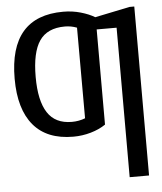

<svg xmlns="http://www.w3.org/2000/svg" viewBox="-53 -584 706 839"><g transform="rotate(-5 300.0 -165.0)"><path d="M481.9 207.5V-448.2H394.5V-30.8Q366.7 -11.7 329.3 -1Q292 9.8 252.4 9.8Q136.7 9.8 77.6 -60.8Q18.6 -131.3 18.6 -264.6Q18.6 -538.1 255.4 -538.1Q295.4 -538.1 331.8 -527.6Q368.2 -517.1 393.1 -502L546.4 -533.7H566.9V207.5ZM256.8 -473.1Q179.7 -473.1 145.3 -422.6Q110.8 -372.1 110.8 -264.6Q110.8 -160.2 144.8 -107.7Q178.7 -55.2 251.5 -55.2Q282.7 -55.2 310.1 -65.9L309.6 -463.4Q284.2 -473.1 256.8 -473.1Z"/></g></svg>

Font: Liberation Mono
Style: Regular
Weight: 400
Monospace: yes
Designer: Steve Matteson
Foundry: Ascender Corporation
Version: Version 2.1.5